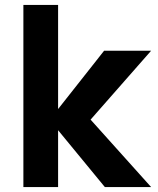

<svg xmlns="http://www.w3.org/2000/svg" viewBox="-20 -760 640 780"><path d="M216 -231 406 0H594L348 -274L594 -554H403L216 -317V-740H75V0H216Z"/></svg>

Font: Matrixport Bold
Style: Regular
Weight: 600
Designer: Ninad Kale (Devanagari), Jonny Pinhorn (Latin)
Foundry: Indian Type Foundry
Version: Version 2.000;PS 1.0;hotconv 1.0.79;makeotf.lib2.5.61930; tt